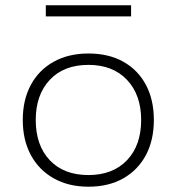

<svg xmlns="http://www.w3.org/2000/svg" viewBox="-20 -697 668 725"><path d="M314 8Q239 8 183 -23.5Q127 -55 96.5 -111.5Q66 -168 66 -244Q66 -320 96.5 -376.5Q127 -433 183 -464Q239 -495 314 -495Q390 -495 445.5 -464Q501 -433 531 -376.5Q561 -320 561 -244Q561 -168 531 -111.5Q501 -55 445.5 -23.5Q390 8 314 8ZM314 -36Q406 -36 459.5 -92Q513 -148 513 -244Q513 -339 459.5 -395.5Q406 -452 314 -452Q221 -452 168 -395.5Q115 -339 115 -244Q115 -148 168 -92Q221 -36 314 -36ZM153 -635V-677H475V-635Z"/></svg>

Font: Nunito Sans 10pt SemiExpanded ExtraLight
Style: Regular
Weight: 250
Width: 6
Designer: Vernon Adams
Foundry: Vernon Adams
Version: Version 3.101;gftools[0.9.27]